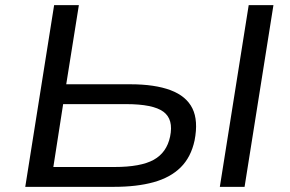

<svg xmlns="http://www.w3.org/2000/svg" viewBox="-20 -725 1124 745"><path d="M78 0 190 -705H286L237 -398H485Q581 -398 642 -375Q703 -352 726.5 -304.5Q750 -257 735 -180Q721 -115 681 -75.5Q641 -36 576 -18Q511 0 422 0ZM187 -77H424Q526 -77 576.5 -105Q627 -133 640 -195Q654 -262 614 -291.5Q574 -321 469 -321H225ZM833 0 945 -705H1041L929 0Z"/></svg>

Font: Nunito Sans 10pt Expanded
Style: Italic
Weight: 400
Width: 7
Italic angle: -9°
Designer: Vernon Adams
Foundry: Vernon Adams
Version: Version 3.101;gftools[0.9.27]